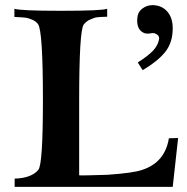

<svg xmlns="http://www.w3.org/2000/svg" viewBox="-20 -727 729 747"><path d="M673 -190 652 0H37V-32Q102 -34 129 -66Q147 -87 147 -337Q147 -607 128 -633Q120 -644 106 -650Q92 -656 83.5 -657.5Q75 -659 56 -660Q37 -661 36 -661V-693Q58 -685 217 -685Q378 -685 397 -693V-662Q396 -662 386 -661.5Q376 -661 372.5 -661Q369 -661 359.5 -660Q350 -659 344.5 -656.5Q339 -654 331 -651Q323 -648 317 -643Q311 -638 306 -632Q288 -609 288 -337V-336V-335V-334V-333V-332V-331V-330V-329V-328V-327V-326V-325V-324V-323V-322V-321V-320V-319V-318V-317V-316V-315V-314V-313V-312V-311V-310V-309V-308V-307V-306V-305V-304V-303V-302V-301V-300V-299V-298V-297V-296V-295V-294V-293V-292V-291V-290V-289V-288V-287V-286V-285V-284V-283V-282V-281V-280V-279V-277V-276V-275V-274V-273V-272V-271V-269V-268V-267V-266V-265V-263V-262V-261V-260V-259V-257V-256V-255V-254V-252V-251V-250V-249V-247V-246V-245V-243V-242V-241V-239V-238V-237V-235V-234V-233V-231V-230V-229V-227V-226V-224V-223V-222V-220V-219V-217V-216V-214V-213V-212V-210V-209V-207V-206V-204V-203V-201V-200V-198V-197V-195V-194V-192V-191V-189V-188V-186V-185V-183V-182V-180V-178V-177V-175V-174V-172V-171V-169V-167V-166V-164V-163V-161V-159V-158V-156V-154V-153V-151V-149V-148V-146V-144V-143V-141V-139V-138V-136V-134V-133V-131V-129V-128V-126V-124V-122V-121V-119V-117V-115V-114V-112V-110V-108V-106V-105V-103V-101V-99V-97V-96V-94V-92V-90V-88V-86V-85V-83V-81V-79V-77V-75V-73V-71V-70V-68V-66V-64V-62V-60V-58V-56V-54V-45Q288 -44 328.5 -45Q369 -46 399 -47Q499 -54 533 -66Q622 -95 637 -189ZM652 -617Q652 -561 622.5 -524.5Q593 -488 535 -454L516 -484Q557 -510 576 -530.5Q595 -551 599 -575Q601 -591 580 -598Q575 -599 563.5 -597Q552 -595 542 -598Q511 -610 514 -654Q515 -679 533 -693Q551 -707 573 -707Q608 -707 630 -683Q652 -659 652 -617Z"/></svg>

Font: GFS Artemisia
Style: Bold
Weight: 700
Designer: Designed by Takis Katsoulidis.
Foundry: Designed by Takis Katsoulidis.
Version: Version 1.0